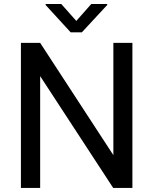

<svg xmlns="http://www.w3.org/2000/svg" viewBox="-20 -921 753 941"><path d="M628.9 0H534.7L176.8 -547.9V0H82.5V-710.9H176.8L535.6 -160.6V-710.9H628.9ZM354 -818.4 427.2 -901.4H505.4V-896.5L381.3 -762.7H326.2L203.6 -896.5V-901.4H280.3Z"/></svg>

Font: APIMedia Roboto
Style: Regular
Weight: 400
Designer: Google
Version: Version 2.137; 2017